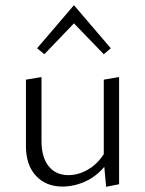

<svg xmlns="http://www.w3.org/2000/svg" viewBox="-20 -715 560 740"><path d="M151 -506 123 -529 265 -695 407 -529 380 -506 265 -625ZM439 -418V-5L389 5L382 -72Q350 -34 307.5 -15Q265 4 220 4Q157 4 118.5 -37.5Q80 -79 80 -152V-408L140 -418V-171Q140 -109 167.5 -74.5Q195 -40 244 -40Q281 -40 317.5 -60.5Q354 -81 380 -121V-408Z"/></svg>

Font: Isabella Sans
Style: Regular
Weight: 400
Designer: Original fonts by Christian Thalmann (Catharsis Fonts), Modifications by Cristiano Sobral
Version: Version 0.002;July 12, 2020;FontCreator 13.0.0.2655 64-bit; 